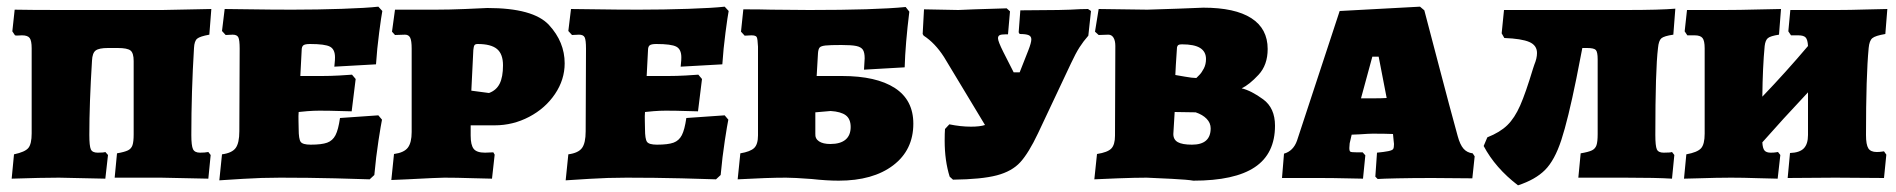

<svg xmlns="http://www.w3.org/2000/svg" viewBox="-20 -533 5689 576"><path d="M22 -70Q55 -77 65 -89Q75 -101 75 -133V-388Q75 -411 69 -419Q63 -427 46 -427Q42 -427 35 -426.5Q28 -426 25 -427L17 -439L24 -504Q70 -503 161 -503H467L614 -506L608 -429Q580 -424 571.5 -417Q563 -410 562 -389Q554 -258 554 -128Q554 -96 559 -85.5Q564 -75 580 -75Q595 -75 605 -77L612 -68L605 3L463 0H324L331 -73Q354 -77 364 -82Q374 -87 377.5 -97.5Q381 -108 381 -130V-350Q381 -374 371.5 -381.5Q362 -389 333 -389H304Q277 -389 267 -381.5Q257 -374 256 -351Q248 -223 248 -128Q248 -95 252.5 -85Q257 -75 273 -75Q291 -75 296 -77L304 -68L296 3L157 0Q105 0 15 3Z M646 -70Q676 -74 687 -89Q698 -104 698 -139L699 -387Q699 -413 695 -421Q691 -429 678 -429L657 -428L646 -440L654 -506Q675 -506 733.5 -505Q792 -504 857 -504Q932 -504 1006 -506.5Q1080 -509 1115 -513L1127 -500Q1124 -485 1117.5 -435.5Q1111 -386 1108 -340L983 -333Q983 -336 984 -344Q985 -352 985 -361Q985 -385 970 -393Q955 -401 910 -401Q895 -401 890 -397Q885 -393 885 -382L881 -305H946Q971 -305 998 -306.5Q1025 -308 1036 -309L1047 -296L1035 -199Q1025 -199 997 -200Q969 -201 938 -201Q921 -201 902 -199.5Q883 -198 876 -197Q875 -186 875.5 -170Q876 -154 876 -146Q876 -116 882 -107.5Q888 -99 912 -99Q945 -99 961.5 -105Q978 -111 986.5 -127.5Q995 -144 1000 -179L1115 -187L1126 -174Q1123 -160 1115.5 -111.5Q1108 -63 1103 -8L1089 5Q1066 4 985.5 2Q905 0 821 0Q765 0 709.5 3.5Q654 7 638 8Z M1162 -71Q1192 -75 1203.5 -90Q1215 -105 1215 -137V-387Q1215 -411 1210.5 -420Q1206 -429 1195 -429L1165 -428L1156 -438L1165 -504H1287Q1328 -504 1375.5 -506Q1423 -508 1442 -509Q1580 -509 1627 -458Q1674 -407 1674 -343Q1674 -294 1645 -251Q1616 -208 1567.5 -182.5Q1519 -157 1464 -157H1392V-126Q1392 -98 1401 -86.5Q1410 -75 1435 -75L1460 -76L1464 -69L1456 3Q1439 3 1394.5 1.5Q1350 0 1313 0Q1296 0 1201 5L1154 7ZM1489 -337Q1489 -371 1471 -386Q1453 -401 1413 -401Q1406 -401 1403.5 -397.5Q1401 -394 1400 -383L1394 -261L1447 -254Q1469 -262 1479 -282Q1489 -302 1489 -337Z M1685 -70Q1715 -74 1726 -89Q1737 -104 1737 -139L1738 -387Q1738 -413 1734 -421Q1730 -429 1717 -429L1696 -428L1685 -440L1693 -506Q1714 -506 1772.5 -505Q1831 -504 1896 -504Q1971 -504 2045 -506.5Q2119 -509 2154 -513L2166 -500Q2163 -485 2156.5 -435.5Q2150 -386 2147 -340L2022 -333Q2022 -336 2023 -344Q2024 -352 2024 -361Q2024 -385 2009 -393Q1994 -401 1949 -401Q1934 -401 1929 -397Q1924 -393 1924 -382L1920 -305H1985Q2010 -305 2037 -306.5Q2064 -308 2075 -309L2086 -296L2074 -199Q2064 -199 2036 -200Q2008 -201 1977 -201Q1960 -201 1941 -199.5Q1922 -198 1915 -197Q1914 -186 1914.5 -170Q1915 -154 1915 -146Q1915 -116 1921 -107.5Q1927 -99 1951 -99Q1984 -99 2000.5 -105Q2017 -111 2025.5 -127.5Q2034 -144 2039 -179L2154 -187L2165 -174Q2162 -160 2154.5 -111.5Q2147 -63 2142 -8L2128 5Q2105 4 2024.5 2Q1944 0 1860 0Q1804 0 1748.5 3.5Q1693 7 1677 8Z M2415 4Q2361 0 2338 0Q2283 0 2193 5L2201 -73Q2231 -78 2242.5 -89Q2254 -100 2254 -127V-393Q2253 -417 2250 -422Q2247 -427 2234 -427L2214 -426L2203 -438L2210 -505Q2263 -505 2294 -504L2408 -503Q2605 -503 2697 -512L2708 -498Q2696 -401 2694 -331L2572 -324L2574 -358Q2574 -376 2568.5 -384Q2563 -392 2549 -395Q2535 -398 2504 -398Q2470 -398 2456.5 -396.5Q2443 -395 2439 -390.5Q2435 -386 2434 -374L2430 -305H2506Q2609 -305 2664.5 -269Q2720 -233 2720 -162Q2720 -83 2659.5 -37Q2599 9 2496 9Q2460 9 2415 4ZM2532 -152Q2532 -176 2517.5 -187Q2503 -198 2472 -200L2426 -196V-132Q2425 -117 2437 -109Q2449 -101 2471 -101Q2501 -101 2516.5 -114Q2532 -127 2532 -152Z M3253 -500 3245 -426Q3230 -409 3218.5 -391Q3207 -373 3193 -343L3094 -133Q3066 -74 3041 -46.5Q3016 -19 2970.5 -7Q2925 5 2839 6L2829 -3Q2814 -51 2814 -111Q2814 -134 2815 -146L2828 -160Q2862 -153 2893 -153Q2920 -153 2935 -158L2812 -362Q2785 -404 2751 -426L2748 -431L2752 -505L2855 -503L2903 -505L3000 -508L3010 -499L3004 -430H2997Q2984 -430 2979 -427.5Q2974 -425 2974 -418Q2974 -409 2990 -377L3021 -316H3039L3065 -382Q3074 -405 3074 -415Q3074 -424 3066 -427.5Q3058 -431 3039 -431L3036 -436L3041 -502L3155 -503L3191 -504Q3223 -506 3244 -506Z M3805 -156Q3805 -72 3744.5 -31.5Q3684 9 3560 9Q3544 6 3495.5 3.5Q3447 1 3420 0Q3386 0 3333 2Q3280 4 3263 5L3271 -71Q3303 -76 3314 -87.5Q3325 -99 3325 -126L3326 -395Q3326 -411 3320.5 -420Q3315 -429 3305 -429L3276 -428L3265 -438L3276 -506L3422 -504Q3460 -505 3514 -507Q3568 -509 3590 -510Q3685 -510 3734 -478.5Q3783 -447 3783 -386Q3783 -338 3755.5 -308.5Q3728 -279 3705 -268Q3734 -261 3769.5 -235Q3805 -209 3805 -156ZM3506 -308Q3513 -307 3535 -303Q3557 -299 3569 -299Q3571 -301 3578 -308Q3585 -315 3591.5 -327.5Q3598 -340 3598 -356Q3598 -378 3580.5 -389Q3563 -400 3526 -400Q3518 -400 3515 -398Q3512 -396 3511 -391Q3509 -363 3507.5 -337.5Q3506 -312 3506 -308ZM3612 -148Q3612 -164 3600 -176.5Q3588 -189 3567 -196L3504 -197L3500 -131Q3500 -114 3513.5 -106.5Q3527 -99 3556 -99Q3612 -99 3612 -148Z M4106 -3 4111 -75Q4132 -77 4144.5 -79.5Q4157 -82 4159.5 -86Q4162 -90 4162 -101L4161 -110L4159 -131Q4136 -132 4098 -132Q4087 -132 4059 -130L4035 -129L4029 -103L4028 -89Q4028 -80 4031 -78Q4034 -76 4050 -76H4068L4076 -67L4069 3Q4056 3 4018 2Q3980 1 3939 1H3826L3832 -72Q3860 -80 3871 -111L3999 -500L4240 -513L4253 -502Q4266 -453 4297.5 -332.5Q4329 -212 4353 -125Q4360 -99 4370.5 -87Q4381 -75 4398 -73L4404 -64L4397 2L4277 1Q4217 1 4172 2Q4127 3 4113 4ZM4101 -238Q4125 -238 4140 -239L4116 -363H4097L4063 -238Z M4996 -77 5003 -68 4996 3Q4950 0 4854 0H4715L4722 -73Q4746 -77 4756 -82Q4766 -87 4769.5 -97.5Q4773 -108 4773 -131V-355Q4773 -377 4767.5 -383Q4762 -389 4741 -389H4727L4709 -297Q4684 -174 4664 -113Q4644 -52 4615 -23Q4586 6 4534 23Q4466 -29 4431 -95L4442 -121Q4480 -136 4502 -157.5Q4524 -179 4540.5 -216.5Q4557 -254 4579 -327L4583 -339Q4591 -358 4591 -374Q4591 -397 4568 -407Q4545 -417 4493 -419L4485 -433L4492 -503H4859Q4961 -503 5006 -507L5000 -429Q4972 -425 4964 -418Q4956 -411 4954 -389Q4946 -324 4946 -128Q4946 -95 4950.5 -85Q4955 -75 4971 -75Q4992 -75 4996 -77Z M5632 -79 5639 -69 5632 1 5486 0 5343 1 5350 -74Q5379 -75 5391.5 -88Q5404 -101 5404 -128V-256Q5326 -173 5267 -106Q5268 -88 5273.5 -81.5Q5279 -75 5292 -75Q5302 -75 5307.5 -76Q5313 -77 5314 -77L5321 -68L5313 3Q5296 3 5252.5 1.5Q5209 0 5173 0Q5132 0 5072 2L5032 3L5039 -70Q5072 -76 5083 -88Q5094 -100 5094 -132V-388Q5094 -411 5087.5 -419Q5081 -427 5064 -427H5042L5034 -439L5041 -503H5151Q5199 -503 5251 -504.5Q5303 -506 5323 -506L5317 -429Q5291 -425 5283.5 -418.5Q5276 -412 5274 -395Q5268 -332 5267 -243Q5338 -317 5404 -395Q5403 -414 5397 -420.5Q5391 -427 5375 -427H5353L5345 -439L5351 -503H5491Q5530 -503 5576.5 -504.5Q5623 -506 5642 -506L5636 -431Q5606 -426 5597 -418.5Q5588 -411 5586 -389Q5578 -306 5578 -128Q5578 -99 5585 -88Q5592 -77 5610 -77Q5619 -77 5624.5 -78Q5630 -79 5632 -79Z"/></svg>

Font: Alegreya SC Black
Style: Regular
Weight: 900
Designer: Juan Pablo del Peral
Foundry: Huerta Tipografica
Version: Version 2.007; ttfautohint (v1.6)